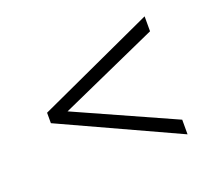

<svg xmlns="http://www.w3.org/2000/svg" viewBox="-77 -638 685 604"><g transform="rotate(-20 265.5 -335.5)"><path d="M457 -138 65 -318V-353L457 -533V-483L127 -335L457 -187Z"/></g></svg>

Font: Outfit Extra Light
Style: Regular
Weight: 200
Designer: Rodrigo Fuenzalida
Foundry: fragTYPE
Version: Version 1.000